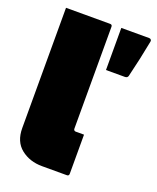

<svg xmlns="http://www.w3.org/2000/svg" viewBox="-140 -833 749 917"><g transform="rotate(20 235.0 -375.0)"><path d="M323 -11Q323 0 312 0H186Q123 0 79 -35Q35 -70 35 -139V-750H259Q270 -750 270 -739V-221Q270 -216 273 -213Q276 -210 281 -210H323ZM412 -536H316V-750H458Q464 -750 467.5 -745.5Q471 -741 469 -735Q459 -683 450 -642Q441 -601 428 -547Q425 -536 412 -536Z"/></g></svg>

Font: Recursive Sn Lnr St XBk
Style: Regular
Weight: 1000
Version: Version 1.079;hotconv 1.0.112;makeotfexe 2.5.65598; ttfautoh